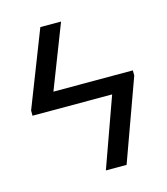

<svg xmlns="http://www.w3.org/2000/svg" viewBox="-105 -769 738 850"><g transform="rotate(-15 264.5 -344.0)"><path d="M505 -397V-373L370 0H275L389 -318H24V-342L159 -688H254L141 -397Z"/></g></svg>

Font: Libra Sans
Style: Regular
Weight: 400
Foundry: Context Ltd
Version: Version 1.002